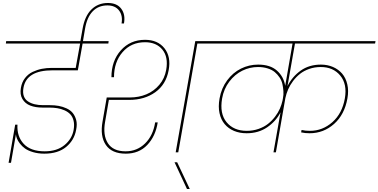

<svg xmlns="http://www.w3.org/2000/svg" viewBox="-20 -1014 2519 1278"><path d="M85.9 -120.1 53.2 69.8H37.1L81.1 -184.1H96.2Q91.8 -106 137.9 -56.4Q184.1 -6.8 277.8 -6.8Q358.9 -6.8 409.2 -48.1Q459.5 -89.4 470.2 -149.9Q476.1 -184.1 469.7 -210.4Q463.4 -236.8 448 -253.2Q432.6 -269.5 409.2 -279.8Q385.7 -290 361.1 -293.9Q336.4 -297.9 308.1 -297.9H263.2Q215.8 -297.9 181.4 -311.3Q147 -324.7 129.2 -355Q111.3 -385.3 119.1 -429.2Q125.5 -467.3 146.5 -494.4Q167.5 -521.5 197.5 -535.6Q227.5 -549.8 258.5 -555.9Q289.6 -562 324.2 -562H483.9L513.2 -724.1H19L21 -740.2H515.1L529.8 -823.2Q544.4 -907.2 588.4 -950.7Q632.3 -994.1 698.2 -994.1Q758.3 -994.1 787.1 -955.8Q815.9 -917.5 805.2 -857.9H789.1Q798.3 -909.7 772.7 -943.8Q747.1 -978 694.8 -978Q634.8 -978 596.7 -938.2Q558.6 -898.4 545.9 -821.8L532.2 -740.2H703.1L701.2 -724.1H529.8L501 -562L498 -545.9H329.1Q156.2 -545.9 136.2 -429.2Q130.4 -397.9 138.4 -375Q146.5 -352.1 166 -339.1Q185.5 -326.2 210.7 -320.1Q235.8 -314 267.1 -314H312Q343.8 -314 370.8 -309.1Q397.9 -304.2 423.3 -292.5Q448.7 -280.8 464.1 -262Q479.5 -243.2 487.1 -215.3Q494.6 -187.5 486.8 -149.9Q474.6 -81.1 420.4 -36.1Q366.2 8.8 274.9 8.8Q234.4 8.8 200.9 -1Q167.5 -10.7 147.2 -25.1Q127 -39.6 112.8 -57.9Q98.6 -76.2 92.8 -91.6Q86.9 -106.9 85.9 -120.1Z M817.4 8.8Q724.1 8.8 684.6 -49.3Q645 -107.4 662.6 -205.1L690.4 -365.2H843.8Q903.8 -365.2 954.3 -386.2Q1004.9 -407.2 1040.5 -449.5Q1076.2 -491.7 1086.4 -549.8Q1101.1 -634.3 1061 -683.6Q1021 -732.9 945.3 -732.9Q853 -732.9 795.9 -667Q738.8 -601.1 738.8 -500H721.7Q721.7 -608.4 784.2 -678.7Q846.7 -749 945.3 -749Q1029.8 -749 1074.7 -692.6Q1119.6 -636.2 1102.5 -545.9Q1085 -451.2 1013.4 -400.1Q941.9 -349.1 840.3 -349.1H704.6L679.7 -204.1Q663.6 -114.7 698 -60.8Q732.4 -6.8 816.4 -6.8Q892.1 -6.8 945.6 -59.1Q999 -111.3 1012.7 -199.2H1029.8Q1015.6 -107.4 960.4 -49.3Q905.3 8.8 817.4 8.8ZM1149.4 0 1279.8 -740.2H1458.5L1455.6 -724.1H1293.5L1166.5 0Z M1224.6 244.1 1141.6 65.9H1159.2L1243.2 244.1Z M1800.3 0 1847.2 -266.1Q1815.9 -205.6 1757.8 -166.3Q1699.7 -127 1621.6 -127Q1575.2 -127 1537.8 -142.6Q1500.5 -158.2 1475.6 -187.7Q1450.7 -217.3 1441.2 -260.5Q1431.6 -303.7 1441.4 -358.9Q1453.6 -427.2 1491.9 -479Q1530.3 -530.8 1584 -557.4Q1637.7 -584 1698.2 -584Q1778.3 -584 1823.2 -544.2Q1868.2 -504.4 1878.4 -442.9L1927.2 -724.1H1385.3L1388.2 -740.2H2479.5L2476.6 -724.1H1943.4L1893.6 -440.9Q1925.3 -503.9 1981.4 -543.9Q2037.6 -584 2116.2 -584Q2159.7 -584 2196 -568.4Q2232.4 -552.7 2257.1 -524.2Q2281.7 -495.6 2291.7 -452.9Q2301.8 -410.2 2292.5 -358.9Q2273.4 -251 2203.6 -189Q2133.8 -127 2040.5 -127Q2010.7 -127 1984.4 -132.8L1987.3 -148.9Q2011.7 -143.1 2043.5 -143.1Q2127 -143.1 2192.4 -200.9Q2257.8 -258.8 2275.4 -358.9Q2292 -454.1 2244.9 -511Q2197.8 -567.9 2115.2 -567.9Q2074.2 -567.9 2038.6 -555.4Q2002.9 -543 1977.1 -522.5Q1951.2 -502 1930.7 -474.6Q1910.2 -447.3 1897.9 -418.9Q1885.7 -390.6 1879.4 -360.8L1816.4 0ZM1622.6 -143.1Q1664.1 -143.1 1700.9 -156Q1737.8 -168.9 1763.9 -189.5Q1790 -210 1810.5 -236.8Q1831.1 -263.7 1842.8 -290.5Q1854.5 -317.4 1860.4 -344.2L1863.3 -359.9Q1868.2 -382.8 1866.5 -407.5Q1864.7 -432.1 1859.6 -455.1Q1854.5 -478 1840.8 -498.5Q1827.1 -519 1808.6 -534.4Q1790 -549.8 1761.2 -558.8Q1732.4 -567.9 1697.3 -567.9Q1642.6 -567.9 1592.8 -543.5Q1543 -519 1506.3 -470.7Q1469.7 -422.4 1458.5 -358.9Q1440.9 -258.3 1488 -200.7Q1535.2 -143.1 1622.6 -143.1Z"/></svg>

Font: SVN-Poppins Thin
Style: Italic
Weight: 100
Italic angle: -10°
Designer: Ninad Kale (Devanagari), Jonny Pinhorn (Latin)
Foundry: Indian Type Foundry
Version: Version 3.002 2017